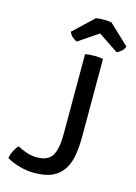

<svg xmlns="http://www.w3.org/2000/svg" viewBox="-133 -960 738 1040"><g transform="rotate(15 236.0 -440.0)"><path d="M48 -107.5Q71 -94 100 -84.5Q129 -75 157 -75Q219 -75 242.5 -112.5Q266 -150 266 -232V-683Q277 -685 291 -686Q305 -687 317 -687Q329 -687 342.5 -686Q356 -685 366.5 -683V-247Q366.5 -193 359 -146Q351.5 -99 330.2 -64Q309 -29 269.2 -9.5Q229.5 10 165 10Q126.5 10 84.5 -1.2Q42.5 -12.5 10 -32Q14 -53 23.8 -72.8Q33.5 -92.5 48 -107.5ZM359.5 -886 471.5 -780.5Q466 -764 452.8 -752.5Q439.5 -741 428 -737L316 -812L204.5 -737Q193 -741 179.5 -752.5Q166 -764 160.5 -780.5L272.5 -886Q292 -889.5 316 -889.5Q340.5 -889.5 359.5 -886Z"/></g></svg>

Font: Signika Negative Light
Style: Regular
Weight: 400
Version: Version 2.001